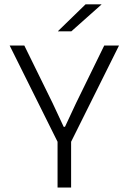

<svg xmlns="http://www.w3.org/2000/svg" viewBox="-20 -844 579 864"><path d="M242.5 -199 23.5 -639H89.5L216.5 -380.5L266.5 -273.5H272.5L322.5 -380.5L449 -639H515.5L296.5 -199ZM239 0V-258.5H300V0ZM365 -824.5H436.5V-823.5L301 -703H241V-704Z"/></svg>

Font: Anek Gujarati Light
Style: Regular
Weight: 300
Designer: Mrunmayee Ghaisas (Gujarati), Yesha Goshar (Latin)
Foundry: Ek Type
Version: Version 1.003